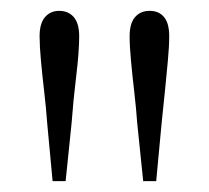

<svg xmlns="http://www.w3.org/2000/svg" viewBox="-20 -847 385 354"><path d="M89 -827Q106 -827 116 -815.5Q126 -804 126 -780Q126 -752 120.5 -706.5Q115 -661 112 -620L101 -513H77L67 -620Q65 -648 61.5 -678Q58 -708 55.5 -735Q53 -762 53 -780Q53 -804 63 -815.5Q73 -827 89 -827ZM256 -827Q273 -827 282.5 -815.5Q292 -804 292 -780Q292 -762 289.5 -735Q287 -708 284 -678Q281 -648 278 -620L268 -513H244L233 -620Q231 -648 227.5 -678Q224 -708 221.5 -735Q219 -762 219 -780Q219 -804 229 -815.5Q239 -827 256 -827Z"/></svg>

Font: Early Summer Mincho VF
Style: Regular
Weight: 250
Designer: GuiWonder
Version: Version 1.002